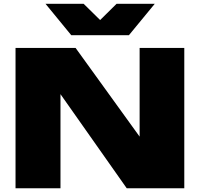

<svg xmlns="http://www.w3.org/2000/svg" viewBox="-20 -1006 1070 1026"><path d="M63 0V-750H383.8L726.1 -275.9V-750H964.8V0H657.2L303.2 -502.9V0ZM668.9 -817.9H360.8L223.1 -985.8H426.8L515.1 -898.9L603 -985.8H807.1Z"/></svg>

Font: Mattone
Style: Bold
Weight: 700
Width: 6
Designer: Nunzio Mazzaferro
Foundry: Collletttivo
Version: Version 2.000;Glyphs 3.2 (3217)